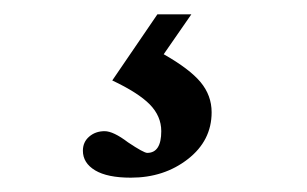

<svg xmlns="http://www.w3.org/2000/svg" viewBox="-20 -20 429 268"><path d="M162.6 228Q129.9 228 112.8 217.8Q95.7 207.5 95.7 190.4Q95.7 178.2 104.5 170.7Q113.3 163.1 126 163.1Q138.2 163.1 158.7 178.7Q180.7 193.4 185.5 193.4Q205.1 193.4 205.1 163.1Q205.1 142.1 189 125.7Q172.9 109.4 136.7 92.3L199.7 0H247.1L208.5 55.7Q244.6 76.2 260 94.7Q275.4 113.3 275.4 136.7Q275.4 176.3 242.2 202.1Q209 228 162.6 228Z"/></svg>

Font: Elstob 6pt Medium
Style: Regular
Weight: 500
Designer: Peter S. Baker
Version: Version 1.015